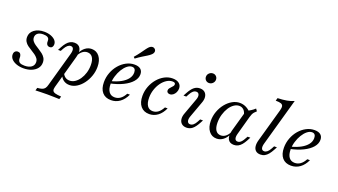

<svg xmlns="http://www.w3.org/2000/svg" viewBox="-68 -1248 3553 2019"><g transform="rotate(20 1708.5 -239.0)"><path d="M170.2 11.3Q125.8 11.3 90.3 -1.6Q54.8 -14.5 34.7 -36.7Q14.5 -58.9 14.5 -87.1Q14.5 -108.9 26.2 -121.4Q37.9 -133.9 57.3 -133.9Q75 -133.9 84.7 -123Q94.4 -112.1 96.8 -91.9Q96.8 -85.5 97.2 -76.2Q97.6 -66.9 98.4 -61.3Q102.4 -37.9 119.8 -28.2Q137.1 -18.5 171.8 -18.5Q220.2 -18.5 247.6 -38.7Q275 -58.9 275 -93.5Q275 -117.7 261.7 -135.5Q248.4 -153.2 228.2 -167.7Q208.1 -182.3 184.7 -196Q161.3 -209.7 140.7 -225Q120.2 -240.3 107.3 -261.3Q94.4 -282.3 94.4 -311.3Q94.4 -362.1 137.1 -394Q179.8 -425.8 246.8 -425.8Q287.9 -425.8 320.6 -413.7Q353.2 -401.6 371.8 -381.5Q390.3 -361.3 390.3 -335.5Q390.3 -316.1 380.6 -304.4Q371 -292.7 352.4 -292.7Q337.1 -292.7 327 -302Q316.9 -311.3 314.5 -327.4Q313.7 -335.5 313.7 -344Q313.7 -352.4 312.9 -358.1Q310.5 -377.4 293.5 -386.7Q276.6 -396 245.2 -396Q206.5 -396 184.7 -379Q162.9 -362.1 162.9 -333.1Q162.9 -310.5 175.8 -293.1Q188.7 -275.8 209.3 -261.7Q229.8 -247.6 252.8 -233.5Q275.8 -219.4 296.4 -203.2Q316.9 -187.1 329.8 -165.7Q342.7 -144.4 342.7 -114.5Q342.7 -77.4 320.6 -49.2Q298.4 -21 259.3 -4.8Q220.2 11.3 170.2 11.3Z M369.4 186.3 378.2 154.8Q410.5 152.4 429.8 146Q449.2 139.5 460.5 124.6Q471.8 109.7 478.2 83.9L586.3 -301.6Q596.8 -339.5 589.5 -359.7Q582.3 -379.8 559.7 -379.8Q541.9 -379.8 525.4 -366.1Q508.9 -352.4 493.5 -325L477.4 -295.2H446.8L465.3 -329.8Q481.5 -360.5 499.2 -381.9Q516.9 -403.2 537.9 -414.5Q558.9 -425.8 584.7 -425.8Q633.1 -425.8 652 -389.9Q671 -354 653.2 -291.1L549.2 82.3Q541.9 108.9 548 123.8Q554 138.7 577.4 145.6Q600.8 152.4 645.2 154.8L636.3 186.3Q622.6 185.5 600.4 185.1Q578.2 184.7 551.6 183.9Q525 183.1 498.4 183.1Q459.7 183.1 424.2 184.3Q388.7 185.5 369.4 186.3ZM684.7 11.3Q646.8 11.3 619 -8.1Q591.1 -27.4 580.6 -59.7L591.1 -85.5Q603.2 -59.7 623.4 -46.4Q643.5 -33.1 670.2 -33.1Q701.6 -33.1 729.4 -51.6Q757.3 -70.2 779 -102Q800.8 -133.9 813.3 -175Q825.8 -216.1 825.8 -262.1Q825.8 -317.7 805.6 -347.6Q785.5 -377.4 746.8 -377.4Q718.5 -377.4 694.4 -359.3Q670.2 -341.1 651.6 -305.6L653.2 -332.3Q675.8 -378.2 707.7 -402Q739.5 -425.8 778.2 -425.8Q833.1 -425.8 865.7 -383.1Q898.4 -340.3 898.4 -268.5Q898.4 -215.3 880.6 -165.3Q862.9 -115.3 832.7 -75.4Q802.4 -35.5 764.1 -12.1Q725.8 11.3 684.7 11.3Z M1149.2 11.3Q1085.5 11.3 1050.8 -29Q1016.1 -69.4 1016.1 -142.7Q1016.1 -198.4 1035.5 -249.6Q1054.8 -300.8 1088.7 -340.3Q1122.6 -379.8 1166.1 -402.8Q1209.7 -425.8 1257.3 -425.8Q1302.4 -425.8 1325.8 -406Q1349.2 -386.3 1349.2 -349.2Q1349.2 -305.6 1315.7 -266.5Q1282.3 -227.4 1221 -197.2Q1159.7 -166.9 1075 -149.2V-175Q1140.3 -191.1 1186.3 -216.5Q1232.3 -241.9 1256.9 -274.2Q1281.5 -306.5 1281.5 -344.4Q1281.5 -369.4 1271 -382.3Q1260.5 -395.2 1239.5 -395.2Q1212.9 -395.2 1185.9 -373.4Q1158.9 -351.6 1137.1 -315.7Q1115.3 -279.8 1102 -235.9Q1088.7 -191.9 1088.7 -148.4Q1088.7 -91.1 1111.3 -60.5Q1133.9 -29.8 1175.8 -29.8Q1210.5 -29.8 1238.7 -50Q1266.9 -70.2 1288.7 -111.3H1318.5Q1291.1 -51.6 1247.6 -20.2Q1204 11.3 1149.2 11.3ZM1234.7 -484.7 1220.2 -499.2Q1251.6 -535.5 1271.8 -563.3Q1291.9 -591.1 1306.5 -611.7Q1321 -632.3 1334.7 -646Q1352.4 -662.9 1370.2 -663.7Q1387.9 -664.5 1400 -651.6Q1411.3 -640.3 1409.3 -623Q1407.3 -605.6 1388.7 -588.7Q1374.2 -575 1352.4 -561.7Q1330.6 -548.4 1301.6 -530.6Q1272.6 -512.9 1234.7 -484.7Z M1576.6 11.3Q1515.3 11.3 1480.6 -30.2Q1446 -71.8 1446 -145.2Q1446 -200.8 1465.3 -251.2Q1484.7 -301.6 1518.1 -341.1Q1551.6 -380.6 1594.4 -403.2Q1637.1 -425.8 1683.9 -425.8Q1729.8 -425.8 1756 -405.2Q1782.3 -384.7 1782.3 -348.4Q1782.3 -325 1772.2 -304.4Q1762.1 -283.9 1745.6 -271.4Q1729 -258.9 1709.7 -258.9Q1694.4 -258.9 1684.7 -266.9Q1675 -275 1675 -288.7Q1675 -302.4 1682.7 -313.3Q1690.3 -324.2 1700.4 -333.9Q1710.5 -343.5 1717.7 -353.2Q1725 -362.9 1725 -374.2Q1725 -395.2 1692.7 -395.2Q1659.7 -395.2 1628.2 -375Q1596.8 -354.8 1572.2 -320.6Q1547.6 -286.3 1533.1 -242.7Q1518.5 -199.2 1518.5 -152.4Q1518.5 -92.7 1539.9 -61.3Q1561.3 -29.8 1601.6 -29.8Q1634.7 -29.8 1661.7 -50Q1688.7 -70.2 1710.5 -111.3H1740.3Q1713.7 -51.6 1671.4 -20.2Q1629 11.3 1576.6 11.3Z M1994.4 11.3Q1960.5 11.3 1939.9 -6.5Q1919.4 -24.2 1915.3 -55.2Q1911.3 -86.3 1926.6 -125L1990.3 -300Q2004 -335.5 1996.4 -357.7Q1988.7 -379.8 1964.5 -379.8Q1946 -379.8 1929.4 -366.1Q1912.9 -352.4 1898.4 -325L1882.3 -295.2H1850.8L1869.4 -329.8Q1896.8 -380.6 1925 -403.2Q1953.2 -425.8 1989.5 -425.8Q2023.4 -425.8 2044 -408.1Q2064.5 -390.3 2068.5 -359.3Q2072.6 -328.2 2057.3 -289.5L1993.5 -114.5Q1980.6 -79 1987.9 -56.9Q1995.2 -34.7 2019.4 -34.7Q2056.5 -34.7 2085.5 -89.5L2101.6 -119.4H2133.1L2114.5 -84.7Q2086.3 -33.1 2058.5 -10.9Q2030.6 11.3 1994.4 11.3ZM2056.5 -510.5Q2034.7 -510.5 2019.8 -525.4Q2004.8 -540.3 2004.8 -562.9Q2004.8 -586.3 2022.2 -603.2Q2039.5 -620.2 2063.7 -620.2Q2085.5 -620.2 2100.4 -605.2Q2115.3 -590.3 2115.3 -568.5Q2115.3 -545.2 2098 -527.8Q2080.6 -510.5 2056.5 -510.5Z M2330.6 11.3Q2276.6 11.3 2244 -31.5Q2211.3 -74.2 2211.3 -145.2Q2211.3 -200 2229.8 -250.4Q2248.4 -300.8 2280.2 -340.3Q2312.1 -379.8 2352.4 -402.8Q2392.7 -425.8 2436.3 -425.8Q2475.8 -425.8 2510.1 -407.7Q2544.4 -389.5 2569.4 -357.3L2518.5 -314.5Q2512.1 -354 2491.1 -374.2Q2470.2 -394.4 2441.1 -394.4Q2410.5 -394.4 2381.9 -374.6Q2353.2 -354.8 2331.5 -320.6Q2309.7 -286.3 2296.8 -242.3Q2283.9 -198.4 2283.9 -150.8Q2283.9 -95.2 2304 -65.3Q2324.2 -35.5 2361.3 -35.5Q2390.3 -35.5 2414.5 -54Q2438.7 -72.6 2457.3 -108.9L2456.5 -82.3Q2434.7 -37.1 2402.4 -12.9Q2370.2 11.3 2330.6 11.3ZM2525 11.3Q2475.8 11.3 2457.3 -25Q2438.7 -61.3 2455.6 -123.4L2525 -370.2Q2548.4 -379.8 2572.2 -394.8Q2596 -409.7 2615.3 -428.2L2633.1 -403.2Q2618.5 -391.1 2608.9 -379.8Q2599.2 -368.5 2592.7 -354.4Q2586.3 -340.3 2580.6 -320.2L2523.4 -112.9Q2512.9 -75.8 2520.2 -55.2Q2527.4 -34.7 2550.8 -34.7Q2564.5 -34.7 2575.8 -41.9Q2587.1 -49.2 2597.2 -61.7Q2607.3 -74.2 2615.3 -89.5L2632.3 -119.4H2662.9L2641.1 -78.2Q2626.6 -51.6 2609.7 -31.5Q2592.7 -11.3 2571.8 0Q2550.8 11.3 2525 11.3Z M2821.8 11.3Q2788.7 11.3 2769.4 -5.6Q2750 -22.6 2746 -53.2Q2741.9 -83.9 2753.2 -123.4L2858.1 -496Q2866.9 -526.6 2863.3 -544.4Q2859.7 -562.1 2840.3 -569.4Q2821 -576.6 2780.6 -576.6L2789.5 -608.1Q2846 -609.7 2890.3 -617.7Q2934.7 -625.8 2969.4 -641.1L2821 -112.9Q2810.5 -77.4 2816.9 -56Q2823.4 -34.7 2847.6 -34.7Q2865.3 -34.7 2881.9 -48.4Q2898.4 -62.1 2912.9 -89.5L2929 -119.4H2960.5L2941.9 -84.7Q2925.8 -54.8 2908.1 -33.1Q2890.3 -11.3 2869.4 0Q2848.4 11.3 2821.8 11.3Z M3163.7 11.3Q3100 11.3 3065.3 -29Q3030.6 -69.4 3030.6 -142.7Q3030.6 -198.4 3050 -249.6Q3069.4 -300.8 3103.2 -340.3Q3137.1 -379.8 3180.6 -402.8Q3224.2 -425.8 3271.8 -425.8Q3316.9 -425.8 3340.3 -406Q3363.7 -386.3 3363.7 -349.2Q3363.7 -305.6 3330.2 -266.5Q3296.8 -227.4 3235.5 -197.2Q3174.2 -166.9 3089.5 -149.2V-175Q3154.8 -191.1 3200.8 -216.5Q3246.8 -241.9 3271.4 -274.2Q3296 -306.5 3296 -344.4Q3296 -369.4 3285.5 -382.3Q3275 -395.2 3254 -395.2Q3227.4 -395.2 3200.4 -373.4Q3173.4 -351.6 3151.6 -315.7Q3129.8 -279.8 3116.5 -235.9Q3103.2 -191.9 3103.2 -148.4Q3103.2 -91.1 3125.8 -60.5Q3148.4 -29.8 3190.3 -29.8Q3225 -29.8 3253.2 -50Q3281.5 -70.2 3303.2 -111.3H3333.1Q3305.6 -51.6 3262.1 -20.2Q3218.5 11.3 3163.7 11.3Z"/></g></svg>

Font: Playfair 12pt Light
Style: Italic
Weight: 300
Italic angle: -15.6°
Designer: Claus Eggers Sørensen
Foundry: Claus Eggers Sørensen
Version: Version 2.000;gftools[0.9.28]